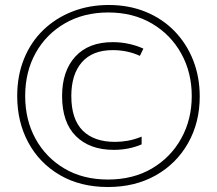

<svg xmlns="http://www.w3.org/2000/svg" viewBox="-20 -742 870 770"><path d="M413 8Q302 8 220 -40Q138 -88 93.5 -170.5Q49 -253 49 -357Q49 -439 76.5 -506.5Q104 -574 154 -622Q204 -670 271 -696Q338 -722 416 -722Q498 -722 565.5 -694Q633 -666 681 -616Q729 -566 755 -499.5Q781 -433 781 -355Q781 -251 734.5 -168.5Q688 -86 605 -39Q522 8 413 8ZM413 -22Q514 -22 589.5 -66.5Q665 -111 707 -187Q749 -263 749 -357Q749 -451 707 -527Q665 -603 589.5 -647.5Q514 -692 414 -692Q316 -692 240.5 -648.5Q165 -605 123 -529.5Q81 -454 81 -357Q81 -261 122.5 -185.5Q164 -110 238.5 -66Q313 -22 413 -22ZM436 -141Q340 -141 284.5 -196Q229 -251 229 -357Q229 -457 282 -515Q335 -573 432 -573Q466 -573 497.5 -566Q529 -559 555 -547L541 -518Q491 -541 432 -541Q351 -541 308.5 -492.5Q266 -444 266 -357Q266 -264 311.5 -218.5Q357 -173 441 -173Q466 -173 492 -177.5Q518 -182 548 -194V-163Q497 -141 436 -141Z"/></svg>

Font: Noto Sans Arabic ExtCond ExtLt
Style: Regular
Weight: 200
Width: 2
Designer: Monotype Design Team, Nadine Chahine, Nizar Qandah and Khaled Hosny
Foundry: Monotype Imaging Inc.
Version: Version 2.012; ttfautohint (v1.8.4.7-5d5b)